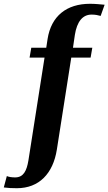

<svg xmlns="http://www.w3.org/2000/svg" viewBox="-70 -780 572 1013"><path d="M-50 209C-27 212 -9 213 19 213C136 213 210 136 230 9L306 -476H408L417 -528H315L325 -596C336 -666 366 -703 413 -703C433 -703 447 -700 461 -696L482 -755C457 -757 434 -760 405 -760C282 -760 200 -696 181 -574L174 -528H95L86 -476H165L80 66C71 121 54 156 10 156C-6 156 -23 154 -34 149Z"/></svg>

Font: Aerodynamic
Style: Obl
Weight: 500
Designer: Google
Version: Version 2.000980; 2014